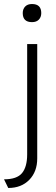

<svg xmlns="http://www.w3.org/2000/svg" viewBox="-50 -739 279 954"><path d="M109 -629Q63 -629 63 -674Q63 -694 75 -706.5Q87 -719 109 -719Q155 -719 155 -674Q155 -654 143 -641.5Q131 -629 109 -629ZM-9 195 -30 152Q34 152 59.5 121Q85 90 85 28V-520H135V48Q135 114 95.5 154.5Q56 195 -9 195Z"/></svg>

Font: Lexend ExtraLight
Style: Regular
Weight: 200
Designer: Bonnie Shaver-Troup, Thomas Jockin
Foundry: Lexend
Version: Version 1.007; ttfautohint (v1.8.3)